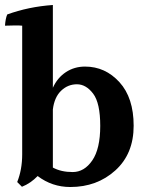

<svg xmlns="http://www.w3.org/2000/svg" viewBox="-22 -785 587 770"><path d="M190 -113Q223 -95 269.5 -95Q316 -95 348 -141.5Q380 -188 380 -280Q380 -372 351.5 -409.5Q323 -447 286.5 -447Q250 -447 223 -421Q196 -395 190 -346ZM319 -518Q400 -518 457 -455.5Q514 -393 514 -280.5Q514 -168 440.5 -101.5Q367 -35 260 -35Q187 -35 129 -79Q101 -50 66 -36L47 -55Q67 -105 67 -166V-682Q57 -683 39.5 -683Q22 -683 -2 -682Q0 -711 7 -727Q92 -758 190 -765V-433Q208 -473 242 -495.5Q276 -518 319 -518Z"/></svg>

Font: Halant SemiBold
Style: Regular
Weight: 600
Designer: Hitesh Malaviya (Devanagari), Satya Rajpurohit (Latin)
Foundry: Indian Type Foundry
Version: Version 1.101;PS 1.0;hotconv 1.0.78;makeotf.lib2.5.61930; tt